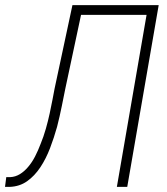

<svg xmlns="http://www.w3.org/2000/svg" viewBox="-46 -731 653 751"><path d="M574.7 -710.9H237.3L167.5 -384.3Q164.1 -366.7 159.4 -341.6Q154.8 -316.4 148.4 -287.6Q142.1 -258.3 133.3 -227.3Q124.5 -196.3 112.8 -168Q103 -142.1 91.1 -118.9Q79.1 -95.7 64 -78.1Q49.3 -60.5 31.7 -49.8Q14.2 -39.1 -6.3 -38.1H-21.5L-26.4 0H-7.8Q30.8 -1.5 60.1 -22.2Q89.4 -43 111.8 -76.7Q133.8 -109.9 149.7 -151.4Q165.5 -192.9 177.2 -234.9Q188 -277.3 195.8 -316.4Q203.6 -355.5 209.5 -384.3L271 -672.9H527.3L411.1 0H451.7Z"/></svg>

Font: Roboto Mono ExtraLight
Style: Italic
Weight: 250
Italic angle: -10°
Monospace: yes
Designer: Google
Version: Version 3.000